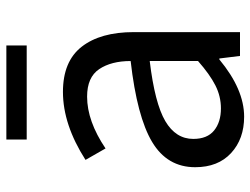

<svg xmlns="http://www.w3.org/2000/svg" viewBox="-112 -663 788 604"><g transform="rotate(-90 282.0 -361.0)"><path d="M145 -735H441V-671H145ZM58 -141Q58 -229 137.5 -276.5Q217 -324 392 -344Q392 -405 366.5 -443Q341 -481 280 -481Q203 -481 117 -423L81 -486Q192 -557 295 -557Q391 -557 437 -498Q483 -439 483 -334V0H408L400 -65H397Q303 13 217 13Q147 13 102.5 -28Q58 -69 58 -141ZM392 -132V-284Q259 -268 203 -235Q147 -202 147 -147Q147 -103 173.5 -81.5Q200 -60 243 -60Q281 -60 315.5 -77.5Q350 -95 392 -132Z"/></g></svg>

Font: Noto Sans SC
Style: Regular
Weight: 400
Designer: Ryoko NISHIZUKA ____ (kana & ideographs); Paul D. Hunt (Latin, Greek & Cyrillic); Wenlong ZHANG ___ (bopomofo); Sandoll 
Foundry: Adobe Systems Incorporated
Version: Version 1.004